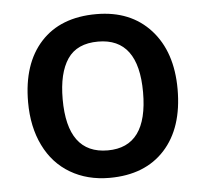

<svg xmlns="http://www.w3.org/2000/svg" viewBox="-45 -597 701 654"><g transform="rotate(-5 305.5 -270.0)"><path d="M561 -271Q561 -138.7 493.2 -64.5Q425.3 9.8 304.2 9.8Q228.5 9.8 170.4 -24.4Q112.3 -58.6 81.1 -122.6Q49.8 -186.5 49.8 -271Q49.8 -402.3 117.2 -476.1Q184.6 -549.8 307.1 -549.8Q424.3 -549.8 492.7 -474.4Q561 -398.9 561 -271ZM168 -271Q168 -84 306.2 -84Q442.9 -84 442.9 -271Q442.9 -456.1 305.2 -456.1Q232.9 -456.1 200.4 -408.2Q168 -360.4 168 -271Z"/></g></svg>

Font: f1_52653          
Style: Regular
Weight: 600
Foundry: Ascender Corporation
Version: Version 1.10